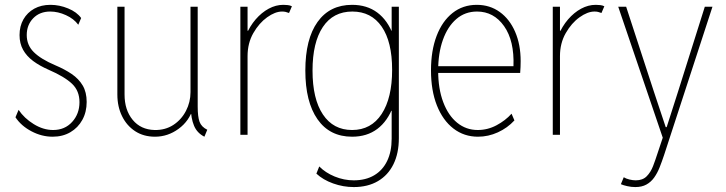

<svg xmlns="http://www.w3.org/2000/svg" viewBox="-20 -549 2957 782"><path d="M194.3 7.8Q149.9 7.8 108.2 -14.2Q66.4 -36.1 43 -71.3L55.7 -101.6Q78.6 -67.4 117.4 -43.5Q156.2 -19.5 196.3 -19.5Q244.1 -19.5 273.9 -52.5Q303.7 -85.4 303.7 -132.8Q303.7 -179.2 273.2 -208Q242.7 -236.8 178.7 -264.6Q141.6 -280.8 115 -300.5Q88.4 -320.3 74 -346.2Q59.6 -372.1 59.6 -406.2Q59.6 -442.4 75.4 -470.2Q91.3 -498 119.6 -513.7Q147.9 -529.3 185.5 -529.3Q222.2 -529.3 257.6 -514.6Q293 -500 310.5 -475.6L298.8 -448.2Q280.8 -472.7 248.5 -487.3Q216.3 -502 184.6 -502Q141.6 -502 115.2 -474.6Q88.9 -447.3 88.9 -406.2Q88.9 -365.2 117.7 -336.7Q146.5 -308.1 205.1 -283.2Q243.2 -267.1 272 -247.6Q300.8 -228 316.9 -200.7Q333 -173.3 333 -133.8Q333 -92.8 315.4 -60.8Q297.9 -28.8 266.6 -10.5Q235.4 7.8 194.3 7.8Z M611.3 7.8Q564.9 7.8 530.5 -14.6Q496.1 -37.1 477.1 -75.9Q458 -114.7 458 -164.1V-521.5H487.3V-164.1Q487.3 -101.1 520.3 -61Q553.2 -21 609.4 -19.5Q652.8 -18.6 685.8 -40Q718.8 -61.5 737.3 -97.2Q755.9 -132.8 755.9 -173.8V-521.5H785.2V-115.2Q785.2 -73.7 792.7 -53Q800.3 -32.2 824.2 -20.5L812.5 7.8Q782.7 -7.3 770.3 -36.9Q757.8 -66.4 756.8 -112.3L770.5 -85H746.1L766.6 -109.4Q751.5 -56.6 707.5 -24.4Q663.6 7.8 611.3 7.8Z M959 0V-521.5H988.3V-423.8H999L981.4 -404.3Q997.1 -441.9 1021.2 -470Q1045.4 -498 1074.5 -513.7Q1103.5 -529.3 1133.8 -529.3Q1142.1 -529.3 1151.9 -528.3Q1161.6 -527.3 1168.9 -523.4L1157.2 -496.1Q1149.4 -499 1143.3 -500.5Q1137.2 -502 1128.9 -502Q1100.6 -502 1067.9 -478.5Q1035.2 -455.1 1011.7 -414.1Q988.3 -373 988.3 -320.3V0Z M1420.9 212.9Q1377.9 212.9 1336.9 198.2Q1295.9 183.6 1268.6 158.2L1280.3 128.9Q1305.2 154.3 1343 169.9Q1380.9 185.5 1420.9 185.5Q1469.2 185.5 1503.9 165Q1538.6 144.5 1556.9 106.4Q1575.2 68.4 1575.2 15.6V-97.7H1561.5L1577.1 -140.6V-383.8L1561.5 -423.8H1575.2V-521.5H1604.5V13.7Q1604.5 75.2 1582.5 119.9Q1560.5 164.6 1519.3 188.7Q1478 212.9 1420.9 212.9ZM1414.1 7.8Q1322.8 7.8 1273.2 -63.2Q1223.6 -134.3 1223.6 -261.7Q1223.6 -390.1 1273.4 -459.7Q1323.2 -529.3 1414.1 -529.3Q1474.6 -529.3 1516.8 -497.8Q1559.1 -466.3 1581.3 -406.5Q1603.5 -346.7 1603.5 -261.7Q1603.5 -176.3 1581.3 -116Q1559.1 -55.7 1516.8 -23.9Q1474.6 7.8 1414.1 7.8ZM1414.1 -19.5Q1491.7 -19.5 1534.4 -84.7Q1577.1 -149.9 1577.1 -264.6Q1577.1 -378.9 1534.7 -440.4Q1492.2 -502 1415 -502Q1336.9 -502 1294.9 -439Q1252.9 -376 1252.9 -261.7Q1252.9 -146 1295.2 -82.8Q1337.4 -19.5 1414.1 -19.5Z M1926.8 7.8Q1870.1 7.8 1826.9 -25.4Q1783.7 -58.6 1759.5 -119.4Q1735.4 -180.2 1735.4 -262.7Q1735.4 -342.8 1758.3 -402.8Q1781.2 -462.9 1823.2 -496.1Q1865.2 -529.3 1921.9 -529.3Q1975.1 -529.3 2015.4 -500.2Q2055.7 -471.2 2078.1 -419.4Q2100.6 -367.7 2100.6 -299.8Q2100.6 -288.1 2100.1 -275.9Q2099.6 -263.7 2098.6 -252H1758.8V-279.3H2071.3Q2075.2 -382.8 2033.2 -442.4Q1991.2 -502 1922.9 -502Q1874 -502 1838.6 -471.4Q1803.2 -440.9 1783.9 -386.7Q1764.6 -332.5 1764.6 -261.7Q1764.6 -187.5 1785.2 -133.1Q1805.7 -78.6 1842 -49.1Q1878.4 -19.5 1925.8 -19.5Q1966.3 -19.5 2002.4 -38.8Q2038.6 -58.1 2063.5 -85.9L2075.2 -58.6Q2046.9 -27.8 2007.8 -10Q1968.8 7.8 1926.8 7.8Z M2231.4 0V-521.5H2260.7V-423.8H2271.5L2253.9 -404.3Q2269.5 -441.9 2293.7 -470Q2317.9 -498 2346.9 -513.7Q2376 -529.3 2406.2 -529.3Q2414.6 -529.3 2424.3 -528.3Q2434.1 -527.3 2441.4 -523.4L2429.7 -496.1Q2421.9 -499 2415.8 -500.5Q2409.7 -502 2401.4 -502Q2373 -502 2340.3 -478.5Q2307.6 -455.1 2284.2 -414.1Q2260.7 -373 2260.7 -320.3V0Z M2567.4 212.9Q2551.3 212.9 2534.9 209.2Q2518.6 205.6 2508.8 201.2L2520.5 172.9Q2529.3 178.7 2543.5 182.1Q2557.6 185.5 2569.3 185.5Q2597.7 185.5 2614 168.9Q2630.4 152.3 2639.9 127.4Q2649.4 102.5 2657.2 78.1L2684.6 -3.9V27.3L2498 -521.5H2530.3L2642.6 -177.7L2691.4 -31.2H2695.3L2742.2 -177.7L2850.6 -521.5H2881.8L2684.6 83Q2675.8 109.4 2666.5 132.8Q2657.2 156.2 2644.3 174.3Q2631.3 192.4 2612.8 202.6Q2594.2 212.9 2567.4 212.9Z"/></svg>

Font: Reddit Sans Condensed ExtraLight
Style: Regular
Weight: 250
Version: Version 1.014